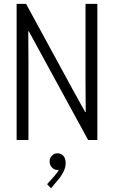

<svg xmlns="http://www.w3.org/2000/svg" viewBox="-20 -740 602 1015"><path d="M67.9 -719.7H117.7L373.5 -250L430.2 -147.9H433.1L432.1 -305.7V-719.7H494.6V0H445.8L132.3 -574.7H129.4L130.4 -420.4V0H67.9ZM229 233.4 264.2 194.8Q285.2 170.4 291.5 157.7Q286.6 158.7 283.7 158.7Q268.1 158.7 255.1 145.8Q242.2 132.8 242.2 113.8Q242.2 95.2 254.9 82.8Q267.6 70.3 283.7 70.3Q303.2 70.3 315.2 84.2Q327.1 98.1 327.1 121.6Q327.1 146.5 314.2 170.7Q301.3 194.8 286.6 210.9L249.5 255.4Z"/></svg>

Font: Reddit Mono Light
Style: Regular
Weight: 300
Monospace: yes
Designer: Stephen Hutchings
Foundry: Reddit
Version: Version 1.011